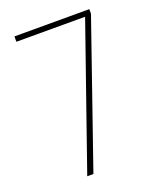

<svg xmlns="http://www.w3.org/2000/svg" viewBox="-134 -796 721 877"><g transform="rotate(-20 226.5 -357.0)"><path d="M377 -688H43V-714H407V-692L167 0H137Z"/></g></svg>

Font: Noto Sans Devanagari UI Condensed Thin
Style: Regular
Weight: 100
Width: 3
Designer: Jelle Bosma - Monotype Design Team
Foundry: Monotype Imaging Inc.
Version: Version 2.004; ttfautohint (v1.8.4.7-5d5b)